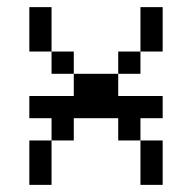

<svg xmlns="http://www.w3.org/2000/svg" viewBox="-20 -520 540 540"><path d="M437.5 -187.5V-250H312.5V-312.5H187.5V-250H62.5V-187.5H125V-125H62.5Q62.5 -125 62.5 0H125Q125 0 125 -125H187.5V-187.5H312.5V-125H375Q375 -125 375 0H437.5Q437.5 0 437.5 -125H375V-187.5ZM187.5 -312.5V-375H125V-312.5ZM312.5 -312.5H375V-375H312.5ZM125 -375Q125 -375 125 -500H62.5Q62.5 -500 62.5 -375ZM375 -375H437.5Q437.5 -375 437.5 -500H375Q375 -500 375 -375Z"/></svg>

Font: CalcUnifontExMono
Style: Regular
Weight: 500
Version: Version 15.0.06